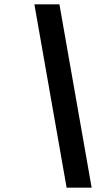

<svg xmlns="http://www.w3.org/2000/svg" viewBox="-20 -790 468 882"><path d="M138 -770H253L401 72H286Z"/></svg>

Font: Exo
Style: Demi Bold Italic
Weight: 600
Designer: Natanael Gama
Version: Version 1